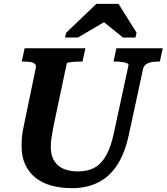

<svg xmlns="http://www.w3.org/2000/svg" viewBox="-20 -961 866 998"><path d="M262 -324Q256 -294 252 -271.5Q248 -249 246 -231.5Q244 -214 244 -197Q244 -166 253 -142.5Q262 -119 280.5 -102.5Q299 -86 325.5 -78Q352 -70 386 -70Q437 -70 473 -90.5Q509 -111 533.5 -156Q558 -201 573 -275L648 -622Q649 -629 638.5 -633Q628 -637 611.5 -639Q595 -641 579 -641H570L585 -710H826L811 -641H800Q770 -641 749 -632.5Q728 -624 723 -600L650 -262Q629 -163 588 -101.5Q547 -40 488 -11.5Q429 17 355 17Q295 17 246.5 3.5Q198 -10 163.5 -38Q129 -66 110.5 -107Q92 -148 92 -202Q92 -221 93.5 -241Q95 -261 99.5 -286Q104 -311 111 -343L166 -607Q169 -621 161.5 -628.5Q154 -636 139 -638.5Q124 -641 104 -641H93L108 -710H424L409 -641H400Q384 -641 367.5 -640Q351 -639 339.5 -637Q328 -635 327 -631ZM596 -941H481L324 -791L318 -766H385L562 -870L488 -872L619 -766H684L690 -791Z"/></svg>

Font: Roboto Serif 20pt SemiBold
Style: Italic
Weight: 600
Italic angle: -10°
Version: Version 1.007